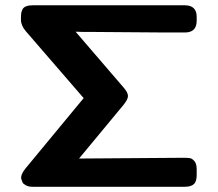

<svg xmlns="http://www.w3.org/2000/svg" viewBox="-20 -714 834 734"><path d="M60.1 -638.2V-647.9Q60.1 -656.7 61 -663.3Q62 -669.9 65.9 -678Q69.8 -686 79.8 -689.9Q89.8 -693.8 106 -693.8H686Q731.9 -693.8 731.9 -649.9V-634.8Q731.9 -589.8 687 -589.8H609.9L345.2 -591.8H304.2L269 -592.8L451.2 -380.9Q469.2 -360.8 469.2 -347.2Q469.2 -334 452.1 -313L282.2 -107.9Q667 -110.8 676.8 -110.8H680.2Q697.3 -110.8 706.1 -109.4Q714.8 -107.9 723.4 -97.9Q731.9 -87.9 731.9 -66.9V-44.9Q731.9 -19 720.5 -9.5Q709 0 687 0H105Q88.9 0 78.9 -5.6Q68.8 -11.2 66.4 -16.1Q64 -21 61 -30.8Q59.1 -47.9 78.1 -70.8L299.8 -338.9L79.1 -594.2Q60.1 -616.2 60.1 -638.2Z"/></svg>

Font: CMU Sans Serif
Style: Bold
Weight: 700
Version: Version 0.7.0